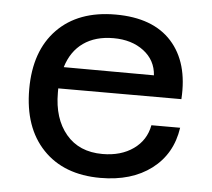

<svg xmlns="http://www.w3.org/2000/svg" viewBox="-45 -611 741 672"><g transform="rotate(5 325.0 -275.0)"><path d="M331.1 12.2Q202.6 12.2 129.4 -64.5Q56.2 -141.1 56.2 -275.9Q56.2 -410.2 130.1 -486.1Q204.1 -562 335 -562Q466.3 -562 532.2 -489Q598.1 -416 589.8 -287.1H157.2V-272Q157.2 -181.2 203.1 -126.5Q249 -71.8 331.1 -71.8Q396 -71.8 439.7 -102.8Q483.4 -133.8 493.2 -187H594.2Q580.6 -93.8 510.5 -40.8Q440.4 12.2 331.1 12.2ZM335 -479Q271.5 -479 229.2 -449.2Q187 -419.4 169.9 -362.8L486.8 -361.8Q483.4 -414.6 441.2 -446.8Q398.9 -479 335 -479Z"/></g></svg>

Font: Azeret Mono
Style: Regular
Weight: 400
Designer: Martin Vácha
Foundry: Displaay
Version: Version 1.002